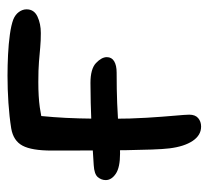

<svg xmlns="http://www.w3.org/2000/svg" viewBox="-42 -498 550 506"><g transform="rotate(-90 233.0 -245.0)"><path d="M81.6 -203.6Q44.6 -203.6 28 -214.9Q11.4 -226.2 11.4 -241.4Q11.4 -252.8 19.2 -262.2Q27 -271.6 50.8 -273Q77.4 -274.8 104.8 -276.4Q132.2 -278 160.2 -279.1Q188.2 -280.2 215.1 -280.9Q242 -281.6 267.4 -281.6Q304.6 -281.6 320 -266.9Q335.4 -252.2 335.4 -238.4Q335.4 -225.6 324.5 -219.1Q313.6 -212.6 294.8 -212.6Q248.8 -212.6 214.2 -211.2Q179.6 -209.8 154.3 -208.1Q129 -206.4 111.4 -205Q93.8 -203.6 81.6 -203.6ZM152.4 10Q129.6 10 114.7 -12.2Q99.8 -34.4 95 -73.4Q93 -89.8 91.9 -120Q90.8 -150.2 90.2 -187.8Q89.6 -225.4 89.5 -263.3Q89.4 -301.2 89.3 -333.1Q89.2 -365 89.2 -384Q89.2 -436.4 102.1 -460.6Q115 -484.8 147.4 -490.4Q178.6 -495.4 214.8 -497.8Q251 -500.2 286.6 -500.2Q313.4 -500.2 341.8 -498.8Q370.2 -497.4 394.9 -494Q419.6 -490.6 434.6 -485Q447.4 -479.8 454.4 -470.2Q461.4 -460.6 461.4 -450Q461.4 -430.2 442.4 -421.3Q423.4 -412.4 399 -412.4Q378 -412.4 361.1 -414Q344.2 -415.6 323.2 -417.3Q302.2 -419 269.8 -419Q230.6 -419 203 -415.1Q175.4 -411.2 141.8 -403.2L182.6 -435Q179.8 -409.2 177.4 -378.7Q175 -348.2 174 -310.7Q173 -273.2 173 -226Q173 -176.8 175.7 -133.3Q178.4 -89.8 181.1 -60Q183.8 -30.2 183.8 -21.2Q183.8 -5.4 174.7 2.3Q165.6 10 152.4 10Z"/></g></svg>

Font: Shantell Sans Light
Style: Regular
Weight: 300
Designer: Stephen Nixon, Anya Danilova, Shantell Martin
Foundry: Arrow Type
Version: Version 1.011;[c5ecc13dd]